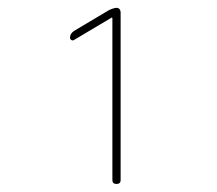

<svg xmlns="http://www.w3.org/2000/svg" viewBox="-20 -750 540 478"><path d="M164.1 -650.4Q161.1 -648.4 157.7 -650.4Q154.3 -652.3 154.3 -656.2Q154.3 -666 164.1 -672.9L251 -724.6Q260.7 -729.5 269.5 -730.5Q279.3 -730.5 280.3 -719.7V-301.8Q280.3 -292 270 -292Q259.8 -292 259.8 -301.8V-705.1L258.8 -706.1H257.8Z"/></svg>

Font: Rounded-L Mgen+ 2m thin
Style: Regular
Weight: 100
Designer: [Source Han Sans]
Ryoko NISHIZUKA  (kana & ideographs); Paul D. Hunt (Latin, Greek & Cyrillic); Wenlong ZHANG  (bopomofo
Version: Version 1.059.20150602